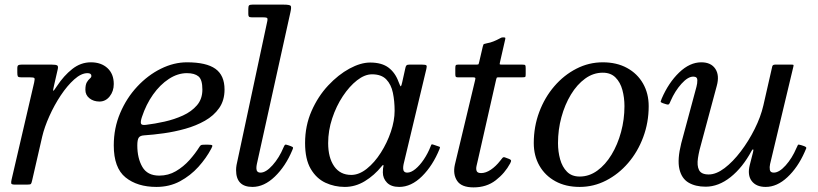

<svg xmlns="http://www.w3.org/2000/svg" viewBox="-20 -800 3546 832"><path d="M73.5 -520H204.5Q222 -520 227.8 -516.5Q233.5 -513 230 -499L214 -429Q209 -408 210.8 -406.5Q212.5 -405 227.5 -428Q256.5 -472 293.2 -501Q330 -530 374 -530Q418.5 -530 445.8 -504.8Q473 -479.5 473 -436Q473 -404.5 455.2 -382.2Q437.5 -360 411 -360Q385.5 -360 367.8 -374Q350 -388 350 -411Q350 -433 356.5 -443.8Q363 -454.5 369.5 -459.8Q376 -465 376 -471Q376 -483 359 -483Q332 -483 301.8 -456Q271.5 -429 243.2 -386.5Q215 -344 193.8 -296.5Q172.5 -249 163 -208.5L119 -17Q116.5 -5.5 113.8 -2.8Q111 0 96.5 0H45.5Q30 0 28.8 -5Q27.5 -10 30 -21L128 -442.5Q131.5 -458 129 -461.5Q126.5 -465 107.5 -465H71.5Q59.5 -465 57.2 -469.2Q55 -473.5 55 -486V-504Q55 -515 59.5 -517.5Q64 -520 73.5 -520Z M473 -170Q473 -245 500.8 -310.2Q528.5 -375.5 574.8 -425Q621 -474.5 677.2 -502.2Q733.5 -530 790 -530Q874 -530 913.5 -501.8Q953 -473.5 953 -412Q953 -365 929.8 -331.8Q906.5 -298.5 868 -276.8Q829.5 -255 783 -242Q736.5 -229 690 -222.5Q643.5 -216 604.5 -213.5Q587 -212.5 581 -203.2Q575 -194 575 -170Q575 -114.5 596.8 -76.8Q618.5 -39 670 -39Q709.5 -39 742.2 -58.2Q775 -77.5 800.8 -106.2Q826.5 -135 844.5 -164Q848.5 -170.5 852.8 -171.8Q857 -173 868 -173H882.5Q897 -173 899.5 -170.2Q902 -167.5 895.5 -156Q874 -115 839.8 -77Q805.5 -39 760 -14.5Q714.5 10 658 10Q575 10 524 -31.2Q473 -72.5 473 -170ZM612.5 -259Q650.5 -263.5 693 -273Q735.5 -282.5 772.8 -299.5Q810 -316.5 833.5 -343.8Q857 -371 857 -412Q857 -455 840 -469Q823 -483 790 -483Q750 -483 711.8 -458Q673.5 -433 643.2 -390.2Q613 -347.5 595 -293Q588.5 -273.5 590.8 -265Q593 -256.5 612.5 -259Z M1238.5 -747 1093 -89Q1092 -85 1091.5 -80Q1091 -75 1091 -71Q1091 -52 1109 -52Q1132.5 -52 1161.2 -84.2Q1190 -116.5 1208.5 -161Q1212.5 -171 1215.5 -172.8Q1218.5 -174.5 1229.5 -170.5L1239.5 -167Q1249 -163.5 1249.8 -160.5Q1250.5 -157.5 1246.5 -149Q1217.5 -79.5 1171 -34.8Q1124.5 10 1074 10Q1003 10 1003 -63Q1003 -67 1003.5 -73.8Q1004 -80.5 1005 -85L1138 -707Q1141 -720.5 1136.5 -722.8Q1132 -725 1116 -725H1070Q1061.5 -725 1058.8 -728Q1056 -731 1056 -739V-761Q1056 -773 1059.2 -776.5Q1062.5 -780 1074 -780H1208Q1236 -780 1239.8 -774.5Q1243.5 -769 1238.5 -747Z M1884.5 -154Q1855.5 -82.5 1808.8 -36.2Q1762 10 1710 10Q1675 10 1657 -8.5Q1639 -27 1639 -53Q1639 -64 1639.8 -69.8Q1640.5 -75.5 1641.5 -79.5Q1642.5 -85 1640.2 -85Q1638 -85 1634 -79.5Q1602 -40 1561 -15Q1520 10 1474 10Q1429.5 10 1390.2 -8.2Q1351 -26.5 1326.5 -68.2Q1302 -110 1302 -180Q1302 -255 1330 -318.8Q1358 -382.5 1402 -429.5Q1446 -476.5 1494.5 -502.8Q1543 -529 1584 -529Q1634.5 -529 1663.8 -506.8Q1693 -484.5 1707 -445.5Q1715 -424 1717.2 -426Q1719.5 -428 1723 -444L1737 -507Q1738.5 -514 1741.8 -517Q1745 -520 1754 -520H1809Q1825 -520 1827.8 -516.5Q1830.5 -513 1827.5 -501L1729 -89Q1728 -85 1727.5 -80Q1727 -75 1727 -71Q1727 -52 1745 -52Q1761 -52 1780 -67.5Q1799 -83 1816.5 -109Q1834 -135 1846 -165.5Q1848.5 -172.5 1850 -174Q1851.5 -175.5 1858.5 -173L1879 -166Q1886 -164 1886.5 -162.5Q1887 -161 1884.5 -154ZM1690 -320Q1690 -362 1682.5 -398Q1675 -434 1653.8 -456Q1632.5 -478 1592 -478Q1560.5 -478 1527.2 -452Q1494 -426 1465.5 -383Q1437 -340 1419.5 -287Q1402 -234 1402 -180Q1402 -117 1428 -79.5Q1454 -42 1502 -42Q1536 -42 1569.5 -68.8Q1603 -95.5 1630.2 -138.2Q1657.5 -181 1673.8 -229.2Q1690 -277.5 1690 -320Z M1964.5 -520H2044.5Q2053 -520 2054 -522.5Q2055 -525 2056.5 -531.5L2072 -598Q2074.5 -608 2077 -609.2Q2079.5 -610.5 2090 -612.5Q2105 -615 2119 -620.8Q2133 -626.5 2142 -631.5Q2149 -635.5 2152.2 -636.8Q2155.5 -638 2162 -638Q2168.5 -638 2169.5 -636.2Q2170.5 -634.5 2169 -628.5L2146.5 -530Q2145 -523.5 2145.5 -521.8Q2146 -520 2154.5 -520H2243Q2254 -520 2256 -517.5Q2258 -515 2258 -503.5V-479Q2258 -468.5 2256.2 -466.8Q2254.5 -465 2244 -465H2141Q2133.5 -465 2132.5 -463.2Q2131.5 -461.5 2130 -455.5L2051 -107Q2048 -94.5 2045 -81.2Q2042 -68 2045.5 -59Q2049 -50 2065 -50Q2085 -50 2106.8 -64.5Q2128.5 -79 2148 -104Q2153 -110.5 2157.2 -115.5Q2161.5 -120.5 2168 -118L2185.5 -111.5Q2192.5 -109 2194.2 -105.5Q2196 -102 2191 -92.5Q2168 -49.5 2128.2 -18.8Q2088.5 12 2032 12Q1979.5 12 1960.8 -16.5Q1942 -45 1951 -86L2039 -453.5Q2041 -461 2039 -463Q2037 -465 2028 -465H1962.5Q1956 -465 1954.5 -468.5Q1953 -472 1953 -479V-505Q1953 -513.5 1954.8 -516.8Q1956.5 -520 1964.5 -520Z M2293 -180Q2293 -251.5 2316.8 -314.8Q2340.5 -378 2382 -426.2Q2423.5 -474.5 2477.5 -502.2Q2531.5 -530 2592 -530Q2652.5 -530 2697.2 -505.5Q2742 -481 2766.5 -438Q2791 -395 2791 -340Q2791 -269 2767.2 -205.5Q2743.5 -142 2702 -93.8Q2660.5 -45.5 2606.5 -17.8Q2552.5 10 2492 10Q2431.5 10 2386.8 -14.5Q2342 -39 2317.5 -82Q2293 -125 2293 -180ZM2398 -180Q2398 -143 2407.2 -109.8Q2416.5 -76.5 2437 -55.8Q2457.5 -35 2492 -35Q2533 -35 2568.2 -60.5Q2603.5 -86 2630 -129.8Q2656.5 -173.5 2671.2 -228Q2686 -282.5 2686 -340Q2686 -377 2677 -410.2Q2668 -443.5 2647.2 -464.2Q2626.5 -485 2592 -485Q2551 -485 2515.8 -459.5Q2480.5 -434 2454 -390.2Q2427.5 -346.5 2412.8 -292.2Q2398 -238 2398 -180Z M2847.5 -373Q2877 -441.5 2923 -485.8Q2969 -530 3019 -530Q3061 -530 3079.8 -501.8Q3098.5 -473.5 3086 -428L3022 -190Q3009.5 -148 3004.5 -115Q2999.5 -82 3009.2 -63Q3019 -44 3051 -44Q3083.5 -44 3119.8 -71.5Q3156 -99 3190 -143.8Q3224 -188.5 3250.2 -241Q3276.5 -293.5 3288 -343.5L3326.5 -512.5Q3328.5 -520 3339 -520H3409.5Q3417 -520 3418.2 -518.8Q3419.5 -517.5 3418 -511.5L3317 -89Q3314 -76 3316 -64Q3318 -52 3333 -52Q3356.5 -52 3384.5 -83.2Q3412.5 -114.5 3431 -158Q3436 -169.5 3437.8 -172.2Q3439.5 -175 3452 -171L3462.5 -167.5Q3476 -163 3473.8 -157.5Q3471.5 -152 3466.5 -140.5Q3437 -74 3392 -32Q3347 10 3298 10Q3257 10 3237.5 -15.5Q3218 -41 3229 -85L3243 -140Q3246 -151.5 3243.5 -152.5Q3241 -153.5 3237 -146.5Q3198 -74 3145.8 -32.5Q3093.5 9 3038 9Q2993.5 9 2963.5 -8.8Q2933.5 -26.5 2924 -67.8Q2914.5 -109 2932 -179L2998 -424Q3002 -438.5 3001.8 -453.2Q3001.5 -468 2984 -468Q2961 -468 2933 -437Q2905 -406 2886 -362.5Q2882.5 -353.5 2879.5 -349.2Q2876.5 -345 2866 -348.5L2852 -353Q2842 -356.5 2843 -360.2Q2844 -364 2847.5 -373Z"/></svg>

Font: Besley*
Style: Italic
Weight: 400
Italic angle: -13°
Designer: Owen Earl
Foundry: indestructible type*
Version: Version 2.000; ttfautohint (v1.8.3)